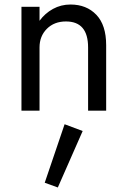

<svg xmlns="http://www.w3.org/2000/svg" viewBox="-20 -490 565 850"><path d="M370 -280Q370 -395 272 -395Q220 -395 187.5 -362.5Q155 -330 155 -280V0H75V-460H155V-398Q179 -431 214.5 -450.5Q250 -470 292 -470Q363 -470 406.5 -424.5Q450 -379 450 -290V0H370ZM266 60 346 90 236 340 178 319Z"/></svg>

Font: Jost*
Style: Regular
Weight: 400
Version: Version 3.7